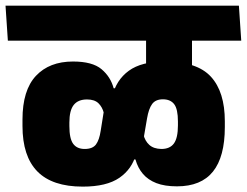

<svg xmlns="http://www.w3.org/2000/svg" viewBox="-44 -664 894 696"><path d="M451.5 -516.5H734.5L726 -643.5H442.5ZM652 -559.5H485.5V-464H652ZM830.5 -516.5 822 -643.5H-24L-15.5 -516.5ZM652 -410.5V-545H485.5V-410.5ZM771 -203.5V-224.5Q771 -331 720.5 -386Q670 -441 553.5 -441Q469 -441 423 -407.5Q377 -374 362.5 -313.5L336.5 -287L321 -190Q316 -156.5 303.8 -140.2Q291.5 -124 263 -124Q235 -124 221.2 -142.8Q207.5 -161.5 207.5 -207V-220Q207.5 -263.5 223.2 -283.5Q239 -303.5 271.5 -303.5Q298.5 -303.5 312.8 -289.8Q327 -276 332.5 -254H347.5L379 -344H368Q357 -385.5 324 -413.2Q291 -441 220.5 -441Q135 -441 86.2 -389Q37.5 -337 37.5 -230.5V-207.5Q37.5 -97.5 91.5 -42.5Q145.5 12.5 256 12.5Q342.5 12.5 388.8 -19.5Q435 -51.5 449 -105.5L471 -129.5L489 -234.5Q495 -270 507.5 -287Q520 -304 546.5 -304Q574 -304 587.5 -286.2Q601 -268.5 601 -223.5V-209.5Q601 -164 586.5 -144Q572 -124 541 -124Q513 -124.5 497.2 -138.8Q481.5 -153 476 -176.5H447.5L434 -86H447Q455.5 -55.5 474 -33.8Q492.5 -12 522.8 -0.2Q553 11.5 597.5 11.5Q685 11.5 728 -42Q771 -95.5 771 -203.5Z"/></svg>

Font: Anek Devanagari ExtraBold
Style: Regular
Weight: 800
Designer: Kailash Malviya (Devanagari) & Yesha Goshar (Latin)
Foundry: Ek Type
Version: Version 1.003